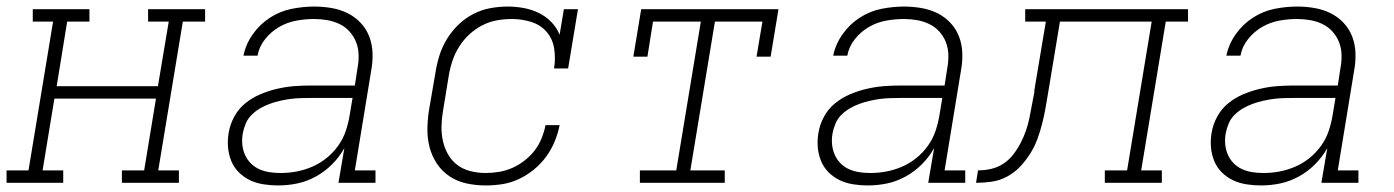

<svg xmlns="http://www.w3.org/2000/svg" viewBox="-35 -558 4255 586"><path d="M-15 0V-38H52L127 -492H65V-530H238V-492H170L138 -295H447L480 -492H417V-530H591V-492H523L448 -38H511V0H337V-38H405L441 -257H131L95 -38H158V0Z M813 8Q791 8 769 4.5Q747 1 728 -8Q709 -17 694 -32Q679 -47 671 -66.5Q663 -86 661 -108Q659 -130 663 -153Q667 -178 680 -202Q693 -226 714 -243Q735 -260 760 -270.5Q785 -281 811 -287Q837 -293 862 -295Q887 -297 913 -297H1048L1056 -349Q1060 -370 1059.5 -390.5Q1059 -411 1052 -429Q1045 -447 1032 -461.5Q1019 -476 1001.5 -484.5Q984 -493 964 -496.5Q944 -500 924 -500Q897 -500 869.5 -495Q842 -490 817.5 -476Q793 -462 774.5 -439Q756 -416 751 -388H708Q715 -423 736.5 -453.5Q758 -484 789 -504Q820 -524 855 -531Q890 -538 924 -538Q951 -538 977 -533.5Q1003 -529 1025.5 -518Q1048 -507 1065.5 -488.5Q1083 -470 1092 -446.5Q1101 -423 1102 -396.5Q1103 -370 1098 -343L1048 -38H1111V0H998L1016 -106Q1001 -79 978.5 -56.5Q956 -34 928.5 -19Q901 -4 872 2Q843 8 813 8ZM821 -30Q846 -30 870 -34.5Q894 -39 917.5 -49Q941 -59 961.5 -75.5Q982 -92 997 -113Q1012 -134 1020 -157.5Q1028 -181 1032 -205L1041 -259H913Q897 -259 881.5 -258.5Q866 -258 851 -256Q836 -254 820.5 -250.5Q805 -247 789.5 -241.5Q774 -236 760 -228Q746 -220 734 -208.5Q722 -197 715.5 -182Q709 -167 706 -151Q703 -134 704.5 -117.5Q706 -101 712.5 -86Q719 -71 730.5 -59.5Q742 -48 756.5 -41.5Q771 -35 787.5 -32.5Q804 -30 821 -30Z M1447 8Q1418 8 1389.5 2Q1361 -4 1337.5 -19.5Q1314 -35 1298.5 -58.5Q1283 -82 1276 -109Q1269 -136 1269.5 -166Q1270 -196 1275 -226L1294 -336Q1298 -362 1306 -388Q1314 -414 1328.5 -438Q1343 -462 1363.5 -482Q1384 -502 1409 -515Q1434 -528 1461 -533Q1488 -538 1514 -538Q1539 -538 1563.5 -533.5Q1588 -529 1609.5 -518.5Q1631 -508 1647.5 -491Q1664 -474 1673 -452L1686 -530H1729L1699 -349H1656Q1661 -379 1656.5 -409Q1652 -439 1633.5 -460.5Q1615 -482 1586.5 -491Q1558 -500 1528 -500Q1505 -500 1482 -496Q1459 -492 1437.5 -481Q1416 -470 1398 -453.5Q1380 -437 1367 -416.5Q1354 -396 1346.5 -374Q1339 -352 1335 -329L1317 -219Q1313 -196 1312.5 -172.5Q1312 -149 1317 -127Q1322 -105 1333 -86Q1344 -67 1361.5 -54Q1379 -41 1401.5 -35.5Q1424 -30 1447 -30Q1468 -30 1488.5 -33.5Q1509 -37 1528.5 -45.5Q1548 -54 1566 -68Q1584 -82 1597 -99Q1610 -116 1618 -136Q1626 -156 1630 -176H1673Q1668 -151 1658 -126.5Q1648 -102 1632 -80Q1616 -58 1594.5 -40.5Q1573 -23 1548.5 -11.5Q1524 0 1498.5 4Q1473 8 1447 8Z M1918 0V-38H2029L2104 -492H1958L1941 -385H1898L1922 -530H2341L2317 -385H2274L2292 -492H2147L2072 -38H2177V0Z M2613 8Q2591 8 2569 4.5Q2547 1 2528 -8Q2509 -17 2494 -32Q2479 -47 2471 -66.5Q2463 -86 2461 -108Q2459 -130 2463 -153Q2467 -178 2480 -202Q2493 -226 2514 -243Q2535 -260 2560 -270.5Q2585 -281 2611 -287Q2637 -293 2662 -295Q2687 -297 2713 -297H2848L2856 -349Q2860 -370 2859.5 -390.5Q2859 -411 2852 -429Q2845 -447 2832 -461.5Q2819 -476 2801.5 -484.5Q2784 -493 2764 -496.5Q2744 -500 2724 -500Q2697 -500 2669.5 -495Q2642 -490 2617.5 -476Q2593 -462 2574.5 -439Q2556 -416 2551 -388H2508Q2515 -423 2536.5 -453.5Q2558 -484 2589 -504Q2620 -524 2655 -531Q2690 -538 2724 -538Q2751 -538 2777 -533.5Q2803 -529 2825.5 -518Q2848 -507 2865.5 -488.5Q2883 -470 2892 -446.5Q2901 -423 2902 -396.5Q2903 -370 2898 -343L2848 -38H2911V0H2798L2816 -106Q2801 -79 2778.5 -56.5Q2756 -34 2728.5 -19Q2701 -4 2672 2Q2643 8 2613 8ZM2621 -30Q2646 -30 2670 -34.5Q2694 -39 2717.5 -49Q2741 -59 2761.5 -75.5Q2782 -92 2797 -113Q2812 -134 2820 -157.5Q2828 -181 2832 -205L2841 -259H2713Q2697 -259 2681.5 -258.5Q2666 -258 2651 -256Q2636 -254 2620.5 -250.5Q2605 -247 2589.5 -241.5Q2574 -236 2560 -228Q2546 -220 2534 -208.5Q2522 -197 2515.5 -182Q2509 -167 2506 -151Q2503 -134 2504.5 -117.5Q2506 -101 2512.5 -86Q2519 -71 2530.5 -59.5Q2542 -48 2556.5 -41.5Q2571 -35 2587.5 -32.5Q2604 -30 2621 -30Z M2944 0 2950 -38Q2970 -38 2990 -42.5Q3010 -47 3027.5 -58.5Q3045 -70 3058 -87Q3071 -104 3080.5 -122.5Q3090 -141 3096.5 -160Q3103 -179 3107 -198.5Q3111 -218 3114.5 -238Q3118 -258 3122 -277Q3122 -277 3122 -277.5Q3122 -278 3122 -278V-280Q3122 -280 3122 -281Q3122 -282 3122 -283L3157 -492H3094V-530H3591V-492H3523L3448 -38H3511V0H3337V-38H3405L3480 -492H3200L3164 -275Q3160 -252 3156 -228.5Q3152 -205 3146 -181.5Q3140 -158 3131.5 -134.5Q3123 -111 3109.5 -89.5Q3096 -68 3078.5 -49.5Q3061 -31 3038.5 -19Q3016 -7 2992 -3.5Q2968 0 2944 0Z M3813 8Q3791 8 3769 4.5Q3747 1 3728 -8Q3709 -17 3694 -32Q3679 -47 3671 -66.5Q3663 -86 3661 -108Q3659 -130 3663 -153Q3667 -178 3680 -202Q3693 -226 3714 -243Q3735 -260 3760 -270.5Q3785 -281 3811 -287Q3837 -293 3862 -295Q3887 -297 3913 -297H4048L4056 -349Q4060 -370 4059.5 -390.5Q4059 -411 4052 -429Q4045 -447 4032 -461.5Q4019 -476 4001.5 -484.5Q3984 -493 3964 -496.5Q3944 -500 3924 -500Q3897 -500 3869.5 -495Q3842 -490 3817.5 -476Q3793 -462 3774.5 -439Q3756 -416 3751 -388H3708Q3715 -423 3736.5 -453.5Q3758 -484 3789 -504Q3820 -524 3855 -531Q3890 -538 3924 -538Q3951 -538 3977 -533.5Q4003 -529 4025.5 -518Q4048 -507 4065.5 -488.5Q4083 -470 4092 -446.5Q4101 -423 4102 -396.5Q4103 -370 4098 -343L4048 -38H4111V0H3998L4016 -106Q4001 -79 3978.5 -56.5Q3956 -34 3928.5 -19Q3901 -4 3872 2Q3843 8 3813 8ZM3821 -30Q3846 -30 3870 -34.5Q3894 -39 3917.5 -49Q3941 -59 3961.5 -75.5Q3982 -92 3997 -113Q4012 -134 4020 -157.5Q4028 -181 4032 -205L4041 -259H3913Q3897 -259 3881.5 -258.5Q3866 -258 3851 -256Q3836 -254 3820.5 -250.5Q3805 -247 3789.5 -241.5Q3774 -236 3760 -228Q3746 -220 3734 -208.5Q3722 -197 3715.5 -182Q3709 -167 3706 -151Q3703 -134 3704.5 -117.5Q3706 -101 3712.5 -86Q3719 -71 3730.5 -59.5Q3742 -48 3756.5 -41.5Q3771 -35 3787.5 -32.5Q3804 -30 3821 -30Z"/></svg>

Font: Iosevka Curly Slab XLtExObl
Style: Regular
Weight: 200
Width: 7
Italic angle: -9°
Monospace: yes
Designer: Belleve Invis
Foundry: Belleve Invis
Version: Version 11.0.0; ttfautohint (v1.8.3)